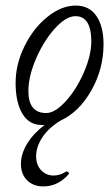

<svg xmlns="http://www.w3.org/2000/svg" viewBox="-20 -436 399 690"><path d="M129.9 13.2Q84.5 13.2 60.3 -27.6Q36.1 -68.4 36.1 -138.2Q36.1 -205.1 68.1 -270Q100.1 -335 150.6 -375.5Q201.2 -416 252 -416Q300.8 -416 326.4 -378.7Q352.1 -341.3 352.1 -276.9Q352.1 -188.5 308.3 -111.1Q264.6 -33.7 198.2 -2.9Q155.3 22.9 132.6 56.9Q109.9 90.8 109.9 126Q109.9 156.7 127.9 175.8Q146 194.8 172.9 194.8Q196.3 194.8 217.8 180.2Q220.7 178.7 225.3 182.9Q230 187 227.1 189.9Q188 233.9 136.2 233.9Q99.1 233.9 77.1 211.7Q55.2 189.5 55.2 152.8Q55.2 117.2 77.6 80.3Q100.1 43.5 140.1 13.2ZM146 -29.8Q177.7 -29.8 216.3 -72.3Q254.9 -114.7 281.5 -176Q308.1 -237.3 308.1 -287.1Q308.1 -377.9 251 -377.9Q217.3 -377.9 177 -333.3Q136.7 -288.6 109.4 -224.9Q82 -161.1 82 -108.9Q82 -29.8 146 -29.8Z"/></svg>

Font: Junicode SmCond Light
Style: Italic
Weight: 300
Width: 4
Italic angle: -11°
Designer: Peter S. Baker
Version: Version 2.206